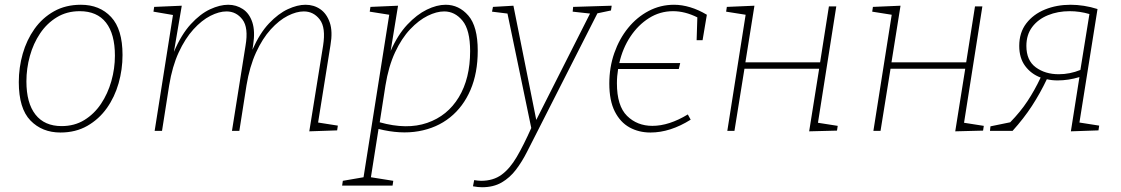

<svg xmlns="http://www.w3.org/2000/svg" viewBox="-20 -550 4712 807"><path d="M320 -530Q399 -530 447 -478.5Q495 -427 495 -319Q495 -258 478.5 -200Q462 -142 429 -95.5Q396 -49 347 -21Q298 7 234 7Q157 7 108 -43.5Q59 -94 59 -205Q59 -266 75.5 -324Q92 -382 125 -428.5Q158 -475 207 -502.5Q256 -530 320 -530ZM315 -503Q261 -503 219 -477.5Q177 -452 148.5 -409.5Q120 -367 105.5 -314.5Q91 -262 91 -208Q91 -117 129 -68.5Q167 -20 239 -20Q293 -20 334.5 -45.5Q376 -71 404.5 -113.5Q433 -156 448 -209Q463 -262 463 -316Q463 -407 425.5 -455Q388 -503 315 -503Z M1280 2 1338 -358Q1350 -434 1324 -468Q1298 -502 1257 -502Q1226 -502 1189.5 -483.5Q1153 -465 1118 -426.5Q1083 -388 1056 -329Q1029 -270 1016 -191L986 0H955L1012 -358Q1025 -434 999 -468Q973 -502 932 -502Q901 -502 864.5 -483.5Q828 -465 793 -426.5Q758 -388 731 -329.5Q704 -271 691 -191L661 0H630L707 -487L625 -501L628 -521L744 -526L711 -332Q742 -405 782 -448.5Q822 -492 863 -511Q904 -530 939 -530Q973 -530 1000.5 -512Q1028 -494 1040.5 -456.5Q1053 -419 1044 -361L1041 -341Q1072 -411 1111 -452Q1150 -493 1190 -511.5Q1230 -530 1264 -530Q1299 -530 1326 -511.5Q1353 -493 1366 -455.5Q1379 -418 1369 -360L1317 -35L1400 -22L1397 -2Z M1418 230 1421 210 1508 195 1616 -488 1534 -501 1537 -521 1653 -526 1622 -336Q1652 -404 1692 -446.5Q1732 -489 1774 -509.5Q1816 -530 1853 -530Q1909 -530 1948.5 -484.5Q1988 -439 1988 -337Q1988 -243 1957.5 -172Q1927 -101 1871.5 -56.5Q1816 -12 1739.5 1.5Q1663 15 1571 -8L1539 195L1633 210L1630 230ZM1600 -190 1576 -36Q1690 -4 1775.5 -33.5Q1861 -63 1908.5 -141.5Q1956 -220 1956 -335Q1956 -424 1924 -463Q1892 -502 1847 -502Q1815 -502 1777.5 -483.5Q1740 -465 1704 -427Q1668 -389 1640.5 -330Q1613 -271 1600 -190Z M1968 233 1973 207Q1980 208 1987.5 209Q1995 210 2002 210Q2053 210 2088 184.5Q2123 159 2152 109.5Q2181 60 2213 -12L2113 -493L2048 -501L2052 -521L2138 -526L2234 -46L2460 -493L2387 -501L2389 -521L2551 -526L2548 -506L2491 -494L2238 4Q2216 47 2195 88.5Q2174 130 2148.5 163.5Q2123 197 2088.5 217Q2054 237 2006 237Q1989 237 1968 233Z M2714 7Q2665 7 2626 -14.5Q2587 -36 2564 -81.5Q2541 -127 2541 -199Q2541 -267 2562 -327Q2583 -387 2620 -432.5Q2657 -478 2706.5 -504Q2756 -530 2813 -530Q2846 -530 2881 -519.5Q2916 -509 2951 -488L2933 -381H2908L2911 -477Q2859 -503 2809 -503Q2754 -503 2708 -474Q2662 -445 2629.5 -396Q2597 -347 2583 -285H2839L2833 -260H2578Q2573 -230 2573 -200Q2573 -105 2615.5 -63Q2658 -21 2722 -21Q2792 -21 2871 -69L2883 -47Q2797 7 2714 7Z M3037 0 3114 -488 3032 -501 3035 -521 3151 -526 3113 -288H3427L3464 -523H3495L3418 -34L3501 -21L3498 -1L3381 2L3423 -261H3109L3067 0Z M3651 0 3728 -488 3646 -501 3649 -521 3765 -526 3727 -288H4041L4078 -523H4109L4032 -34L4115 -21L4112 -1L3995 2L4037 -261H3723L3681 0Z M4141 0 4143 -19 4226 -36Q4269 -80 4299 -125.5Q4329 -171 4354 -224Q4314 -239 4289 -272.5Q4264 -306 4264 -357Q4264 -413 4293.5 -451.5Q4323 -490 4372 -510Q4421 -530 4480 -530Q4507 -530 4536 -525.5Q4565 -521 4593 -512L4517 -35L4600 -22L4597 -2L4481 2L4517 -226Q4471 -212 4425 -212Q4401 -212 4380 -217Q4352 -158 4317.5 -105Q4283 -52 4236 0ZM4294 -357Q4294 -296 4333.5 -267Q4373 -238 4430 -238Q4477 -238 4521 -256L4559 -491Q4518 -503 4476 -503Q4426 -503 4384.5 -486Q4343 -469 4318.5 -436.5Q4294 -404 4294 -357Z"/></svg>

Font: Bitter ExtraLight
Style: Italic
Weight: 200
Italic angle: -9°
Designer: Sol Matas, and Bitter project Authors
Foundry: Sol Matas
Version: Version 2.001